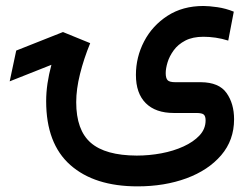

<svg xmlns="http://www.w3.org/2000/svg" viewBox="-20 -395 861 658"><path d="M289.1 -247.1Q267.1 -193.4 254.2 -141.4Q241.2 -89.4 241.2 -44.9Q241.2 50.8 291 94.2Q340.8 137.7 448.7 138.2Q491.2 138.2 533 130.4Q574.7 122.6 608.9 106.9Q643.1 91.3 663.8 69.1Q684.6 46.9 684.6 17.6Q684.6 3.4 678.5 -2.2Q672.4 -7.8 652.8 -7.8H575.7Q513.2 -7.8 479.5 -41.5Q445.8 -75.2 445.8 -138.2Q445.8 -199.2 473.9 -253.2Q502 -307.1 554 -340.8Q606 -374.5 677.2 -374.5Q695.8 -374.5 724.9 -370.4Q753.9 -366.2 781.2 -355L762.2 -255.9Q740.7 -262.7 719 -265.9Q697.3 -269 677.2 -269Q640.1 -269 615 -255.9Q589.8 -242.7 575.2 -222.4Q560.5 -202.1 554.2 -181.2Q547.9 -160.2 547.9 -144.5Q547.9 -127.4 554.2 -120.4Q560.5 -113.3 580.6 -113.3H668.5Q730.5 -112.8 756.3 -76.4Q782.2 -40 782.2 13.7Q782.2 85.4 738 137Q693.8 188.5 618.9 216.1Q543.9 243.7 451.2 243.7Q303.7 243.7 220.9 170.4Q138.2 97.2 138.2 -48.3Q138.2 -78.1 142.8 -109.4Q147.5 -140.6 156.2 -172.9L13.2 -116.2L35.6 -221.7L195.8 -285.2Z"/></svg>

Font: Vazir Medium UI
Style: Medium-UI
Weight: 500
Designer: Saber Rastikerdar
Foundry: Saber Rastikerdar
Version: Version 30.0.0